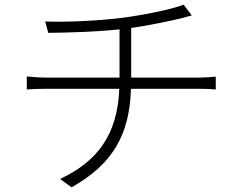

<svg xmlns="http://www.w3.org/2000/svg" viewBox="-20 -773 1040 824"><path d="M543 -440V-653C621 -664 709 -683 760 -695C773 -699 788 -703 803 -707L768 -753C720 -733 592 -708 508 -697C400 -683 249 -677 174 -681L187 -632C270 -633 388 -636 493 -647V-440H180C150 -440 114 -443 95 -445V-389C118 -391 149 -392 182 -392H492C484 -193 397 -80 238 -5L287 31C461 -67 536 -191 542 -392H835C858 -392 887 -391 906 -389V-444C886 -442 855 -440 833 -440Z"/></svg>

Font: Source Han Sans SC Light
Style: Regular
Weight: 300
Designer: Ryoko NISHIZUKA (kana & ideographs); Paul D. Hunt (Latin, Greek & Cyrillic); Wenlong ZHANG (bopomofo); Sandoll Communica
Foundry: Adobe Systems Incorporated
Version: Version 1.004;PS 1.004;hotconv 1.0.82;makeotf.lib2.5.63406